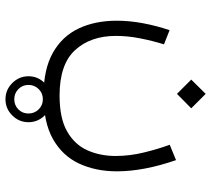

<svg xmlns="http://www.w3.org/2000/svg" viewBox="-55 -362 772 702"><g transform="rotate(90 331.0 -11.0)"><path d="M258.8 271Q258.8 236.3 283.7 211.7Q308.6 187 342.8 187Q377.4 187 402.1 211.7Q426.8 236.3 426.8 271Q426.8 305.2 402.1 330.1Q377.4 355 342.8 355Q308.6 355 283.7 330.1Q258.8 305.2 258.8 271ZM290.5 271Q290.5 293 305.9 307.9Q321.3 322.8 342.8 322.8Q364.7 322.8 379.9 307.9Q395 293 395 271Q395 249 379.9 233.6Q364.7 218.3 342.8 218.3Q320.8 218.3 305.7 233.6Q290.5 249 290.5 271ZM323.2 -377 376 -324.2 323.2 -272 271 -324.2ZM329.1 157.2Q412.6 157.2 460.9 129.4Q509.3 101.6 529.8 54.9Q550.3 8.3 550.3 -47.9Q550.3 -98.6 537.6 -150.9Q524.9 -203.1 509.3 -245.6L565.4 -268.6Q585.4 -211.4 595.9 -156.7Q606.4 -102.1 606.4 -52.2Q606.4 24.9 578.1 85.7Q549.8 146.5 488.8 181.2Q427.7 215.8 329.1 215.8Q233.9 215.8 173.3 181.9Q112.8 147.9 84.2 87.6Q55.7 27.3 55.7 -51.8Q55.7 -98.1 64.9 -147.7Q74.2 -197.3 90.3 -245.1L142.1 -224.6Q128.9 -181.6 120.1 -136.7Q111.3 -91.8 111.3 -48.8Q111.3 43.9 163.3 100.6Q215.3 157.2 329.1 157.2Z"/></g></svg>

Font: Vazirmatn UI ExtraLight
Style: Regular
Weight: 200
Designer: Saber Rastikerdar
Foundry: Saber Rastikerdar
Version: Version 33.003